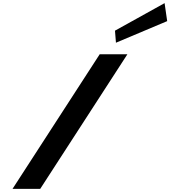

<svg xmlns="http://www.w3.org/2000/svg" viewBox="-20 -1207 1088 1227"><path d="M714.8 -1011 721 -934 1048.4 -1072 1031.8 -1187ZM617 -860H794L237 0H60Z"/></svg>

Font: Hussar
Style: BdWodka
Weight: 700
Foundry: Cannot Into Space Fonts
Version: Version 2.00